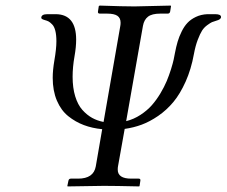

<svg xmlns="http://www.w3.org/2000/svg" viewBox="-20 -667 812 688"><path d="M723.1 -616.2H751Q772 -616.2 772 -606Q772 -597.2 754.9 -592.8Q744.6 -589.8 739.5 -587.6Q734.4 -585.4 722.9 -577.1Q711.4 -568.8 704.1 -557.4Q696.8 -545.9 688.5 -524.2Q680.2 -502.4 674.8 -473.1Q665 -418.9 645.3 -374.8Q625.5 -330.6 601.3 -301.5Q577.1 -272.5 546.9 -251.7Q516.6 -231 487.5 -220.2Q458.5 -209.5 426.8 -205.1L402.8 -70.8Q401.9 -66.9 401.9 -59.1Q401.9 -26.9 450.2 -26.9H477.1Q484.4 -26.9 482.9 -19L480 0L478 1Q391.1 -1 352.1 -1L223.1 1L221.2 0L225.1 -19Q226.6 -26.9 233.9 -26.9H259.8Q315.4 -26.9 323.2 -70.8L346.2 -204.1Q310.5 -207.5 280.5 -218.8Q250.5 -230 224.6 -250.7Q198.7 -271.5 183.8 -306.6Q168.9 -341.8 168.9 -388.2Q168.9 -415.5 174.8 -450.2Q182.1 -492.2 182.1 -519Q182.1 -541.5 178.2 -556.9Q174.3 -572.3 166.7 -579.8Q159.2 -587.4 154.1 -590.1Q148.9 -592.8 140.1 -595.2Q127.9 -598.6 127.9 -603Q127.9 -616.2 149.9 -616.2H181.2Q252.9 -614.7 252.9 -524.9Q252.9 -498.5 247.1 -465.8Q240.2 -426.8 240.2 -392.1Q240.2 -352.1 249.5 -321.8Q258.8 -291.5 275.1 -273.2Q291.5 -254.9 310.1 -244.6Q328.6 -234.4 351.1 -230L411.1 -574.2Q412.1 -579.1 412.1 -585.9Q412.1 -602.5 400.6 -610.4Q389.2 -618.2 363.8 -618.2H337.9Q329.6 -618.2 331.1 -626L334 -645L336.9 -647Q422.9 -644 461.9 -644L591.8 -647L592.8 -645L589.8 -626Q588.4 -618.2 581.1 -618.2H554.2Q524.4 -618.2 510.3 -607.2Q496.1 -596.2 492.2 -574.2L432.1 -232.9Q459.5 -239.7 483.4 -255.4Q507.3 -271 523.9 -289.8Q540.5 -308.6 554.7 -332.3Q568.8 -356 577.4 -376.5Q585.9 -397 592.8 -418.9Q599.6 -440.9 602.3 -453.6Q605 -466.3 606.9 -477.1Q611.3 -500 616.5 -517.6Q621.6 -535.2 630.9 -554Q640.1 -572.8 651.9 -585.2Q663.6 -597.7 681.9 -606.4Q700.2 -615.2 723.1 -616.2Z"/></svg>

Font: Common Serif
Style: Bold Italic
Weight: 700
Italic angle: -12°
Designer: Philipp H. Poll, Khaled Hosny
Foundry: Stefan Peev, Context Ltd.
Version: Version 1.026